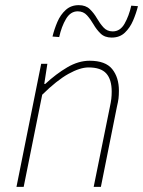

<svg xmlns="http://www.w3.org/2000/svg" viewBox="-20 -726 556 746"><path d="M44 0 140 -478H164L152 -400H156Q198 -439 241.5 -464.5Q285 -490 328 -490Q390 -490 416 -457.5Q442 -425 442 -374Q442 -356 440.5 -343.5Q439 -331 434 -310L372 0H344L406 -306Q411 -329 412.5 -342Q414 -355 414 -370Q414 -417 393 -440.5Q372 -464 324 -464Q291 -464 246 -439Q201 -414 144 -358L72 0ZM414 -580Q387 -580 371 -595.5Q355 -611 343.5 -631Q332 -651 318 -666.5Q304 -682 282 -682Q254 -682 236.5 -652.5Q219 -623 210 -582L184 -584Q191 -613 203 -641Q215 -669 235.5 -687.5Q256 -706 286 -706Q313 -706 329 -690.5Q345 -675 356.5 -655Q368 -635 382 -619.5Q396 -604 418 -604Q447 -604 464 -634Q481 -664 490 -704L516 -702Q509 -674 497 -646Q485 -618 465 -599Q445 -580 414 -580Z"/></svg>

Font: Source Sans 3
Style: Italic
Weight: 200
Italic angle: -11°
Designer: Paul D. Hunt
Foundry: Adobe
Version: Version 3.046;hotconv 1.0.118;makeotfexe 2.5.65603